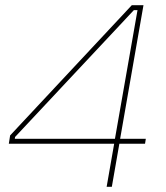

<svg xmlns="http://www.w3.org/2000/svg" viewBox="-20 -720 640 740"><path d="M411 0 440 -166H539L542 -185H443L533 -700H488L19 -198L14 -166H420L391 0ZM37 -185 38 -192 496 -681H510L423 -185Z"/></svg>

Font: Fixel Display 20240404 Thin
Style: Italic
Weight: 100
Italic angle: -10°
Designer: AlfaBravo + MacPaw
Foundry: Kyrylo Tkachov, Marchela Mozhyna, Serhii Makarenko, Maria Weinstein, Zakhar Kryvoshyya
Version: Version 1.211;Glyphs 3.2 (3225)